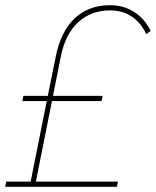

<svg xmlns="http://www.w3.org/2000/svg" viewBox="-20 -719 600 739"><path d="M560 -600 543 -588Q521 -633 486 -656Q451 -679 404 -679Q330 -679 280.5 -633Q231 -587 214 -501L184 -350H375L371 -330H180L118 -20H434L430 0H0L4 -20H98L160 -330H66L70 -350H164L195 -503Q214 -598 267.5 -648.5Q321 -699 404 -699Q455 -699 495.5 -673.5Q536 -648 560 -600Z"/></svg>

Font: TypoPRO Montserrat
Style: Italic
Weight: 250
Italic angle: -11.3°
Designer: Julieta Ulanovsky
Foundry: Julieta Ulanovsky
Version: Version 6.001